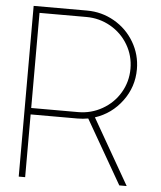

<svg xmlns="http://www.w3.org/2000/svg" viewBox="-54 -825 729 872"><g transform="rotate(5 310.0 -389.0)"><path d="M64 -778.3H307.1Q374.5 -778.3 431.9 -745.4Q489.3 -712.4 522.7 -655.8Q556.2 -599.1 556.2 -532.2Q556.2 -451.7 508.3 -387.2Q460.4 -322.8 385.3 -298.3L556.2 0H522.5L355.5 -290.5Q332 -286.1 307.1 -286.1H93.3V0H64ZM93.3 -749V-315.4H307.1Q366.7 -315.4 417.5 -344.5Q468.3 -373.5 497.6 -423.3Q526.9 -473.1 526.9 -532.2Q526.9 -591.3 497.6 -641.1Q468.3 -690.9 417.5 -720Q366.7 -749 307.1 -749Z"/></g></svg>

Font: Cherry
Style: Light
Weight: 300
Designer: Amin Abedi
Version: Version 1.00 ; ttfautohint (v1.6)